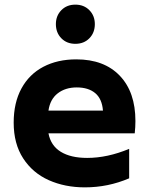

<svg xmlns="http://www.w3.org/2000/svg" viewBox="-20 -801 644 828"><path d="M39 -272Q39 -358 72.5 -419.5Q106 -481 167 -513Q228 -545 309 -545Q429 -545 496.5 -474.5Q564 -404 564 -279Q564 -253 561 -226H189Q199 -173 242 -146.5Q285 -120 356 -120Q443 -120 537 -159V-32Q446 7 346 7Q260 7 190.5 -24Q121 -55 80 -118Q39 -181 39 -272ZM311 -424Q262 -424 229 -398.5Q196 -373 189 -324H424Q420 -375 390.5 -399.5Q361 -424 311 -424ZM221 -697Q221 -733 244.5 -757Q268 -781 305 -781Q342 -781 365.5 -757Q389 -733 389 -697Q389 -660 365.5 -636Q342 -612 305 -612Q268 -612 244.5 -636Q221 -660 221 -697Z"/></svg>

Font: Chess Sans
Style: Bold
Weight: 700
Designer: Wolf Bōese
Foundry: Wolf Bōese
Version: Version 7.223